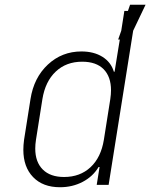

<svg xmlns="http://www.w3.org/2000/svg" viewBox="-20 -776 640 806"><path d="M591 -756 539 -647 436 0H386L398 -75H394Q370 -35 327 -12.5Q284 10 232 10Q160 10 119 -32.5Q78 -75 78 -147Q78 -167 81 -189L108 -360Q122 -450 181 -505Q240 -560 322 -560Q374 -560 410 -537.5Q446 -515 458 -475H461L478 -580L483 -610H476L489 -647L502 -730H517L526 -756ZM443 -360Q446 -380 446 -397Q446 -454 415 -485.5Q384 -517 325 -517Q258 -517 214 -475.5Q170 -434 158 -360L131 -189Q128 -170 128 -152Q128 -96 159.5 -64.5Q191 -33 249 -33Q316 -33 360 -74Q404 -115 416 -189Z"/></svg>

Font: JetBrains Mono Extra Light
Style: Italic
Weight: 200
Italic angle: -9°
Monospace: yes
Designer: Philipp Nurullin, Konstantin Bulenkov
Foundry: JetBrains
Version: 2.002